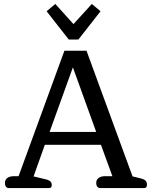

<svg xmlns="http://www.w3.org/2000/svg" viewBox="-20 -952 768 972"><path d="M377 -752H328L216 -895L260 -932L352 -830L445 -932L489 -895ZM25 0Q15 0 10 -7Q5 -14 5 -25Q5 -42 17 -51Q29 -60 50 -60H74L306 -695H418L651 -59L692 -49Q709 -45 716.5 -37.5Q724 -30 724 -18Q724 0 711 0H488Q478 0 472.5 -7Q467 -14 467 -25Q467 -42 479 -51Q491 -60 512 -60H549L491 -219H207L150 -59L208 -45Q227 -41 234.5 -34Q242 -27 242 -16Q242 0 229 0ZM349 -611 231 -284H467Z"/></svg>

Font: Maitree Medium
Style: Regular
Weight: 500
Designer: CadsonDemak Team
Foundry: CadsonDemak
Version: Version 1.010